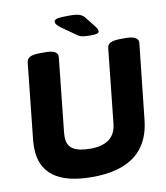

<svg xmlns="http://www.w3.org/2000/svg" viewBox="-94 -953 901 1040"><g transform="rotate(-10 356.0 -433.5)"><path d="M330 8Q46 8 46 -205Q46 -215 46.5 -225.5Q47 -236 48 -246L92 -664Q94 -684 111.5 -693Q129 -702 166 -702H196Q267 -702 263 -663L220 -255Q220 -249 219.5 -243.5Q219 -238 219 -232Q219 -185 251 -165Q283 -145 346 -145Q480 -145 492 -256L535 -664Q536 -684 554 -693Q572 -702 609 -702H638Q709 -702 706 -663L661 -246Q634 8 330 8ZM452 -749Q418 -749 402.5 -753.5Q387 -758 374 -769L299 -822Q274 -841 274 -855Q274 -867 292.5 -871Q311 -875 356 -875Q396 -875 414.5 -868.5Q433 -862 445 -845L490 -788Q496 -779 498 -773.5Q500 -768 500 -765Q500 -756 489.5 -752.5Q479 -749 452 -749Z"/></g></svg>

Font: Asap ExtraBold
Style: Italic
Weight: 800
Italic angle: -6°
Designer: Pablo Cosgaya
Foundry: Omnibus-Type
Version: Version 3.001; ttfautohint (v1.8.4.7-5d5b)